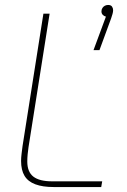

<svg xmlns="http://www.w3.org/2000/svg" viewBox="-20 -754 513 774"><path d="M196 0Q152 0 122.5 -11Q93 -22 79 -45Q65 -68 65 -105Q65 -118 67 -134.5Q69 -151 71 -166L155 -699H180L95 -161Q93 -148 91.5 -132.5Q90 -117 90 -103Q90 -61 114.5 -42Q139 -23 190 -23H392L388 0ZM357 -552 407 -687Q399 -689 394 -694.5Q389 -700 389 -708Q389 -716 393 -722Q397 -728 403 -731Q409 -734 416 -734Q427 -734 431.5 -727.5Q436 -721 436 -713Q436 -706 433.5 -697.5Q431 -689 428 -680L381 -552Z"/></svg>

Font: MuseoModerno Thin
Style: Italic
Weight: 100
Italic angle: -9°
Designer: Pablo Cosgaya, Héctor Gatti, Marcela Romero, and the Authors of The MuseoModerno Project.
Foundry: Omnibus-Type Team
Version: Version 1.003